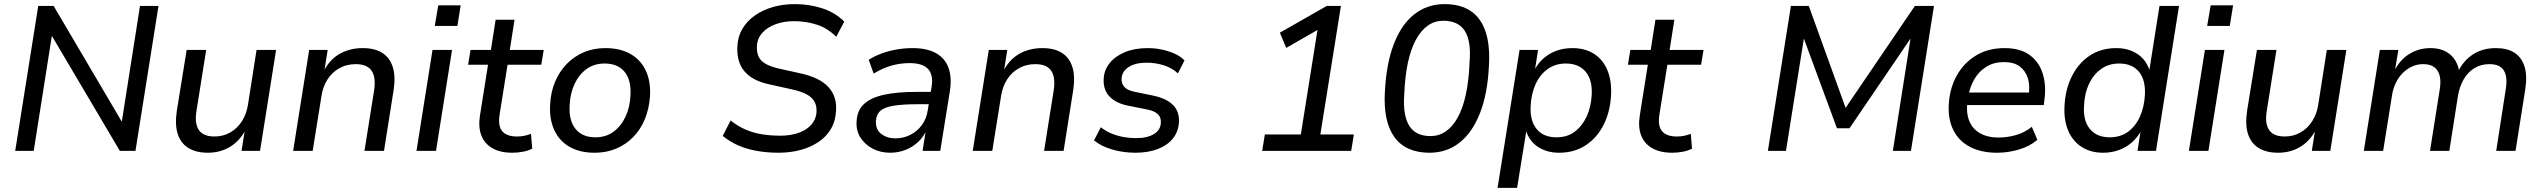

<svg xmlns="http://www.w3.org/2000/svg" viewBox="-20 -734 12376 934"><path d="M54 0 166 -705H241L582 -126H570L661 -705H751L639 0H563L222 -577H235L144 0Z M991 9Q935 9 897.5 -13.5Q860 -36 845 -81Q830 -126 840 -194L888 -491H983L936 -196Q929 -156 936 -127.5Q943 -99 964.5 -84.5Q986 -70 1023 -70Q1066 -70 1100.5 -90Q1135 -110 1157 -144.5Q1179 -179 1186 -223L1228 -491H1323L1245 0H1155L1172 -107H1177Q1149 -51 1101 -21Q1053 9 991 9Z M1406 0 1484 -491H1574L1557 -384H1553Q1581 -442 1630.5 -471Q1680 -500 1745 -500Q1802 -500 1838.5 -477.5Q1875 -455 1890 -410Q1905 -365 1895 -297L1848 0H1753L1800 -295Q1806 -336 1799 -364Q1792 -392 1770.5 -407Q1749 -422 1711 -422Q1666 -422 1630.5 -402Q1595 -382 1573 -347.5Q1551 -313 1544 -268L1501 0Z M2095 -608 2112 -708H2221L2205 -608ZM2006 0 2084 -491H2179L2101 0Z M2473 9Q2413 9 2374.5 -13.5Q2336 -36 2321 -76.5Q2306 -117 2315 -173L2354 -419H2257L2269 -491H2368L2391 -638H2483L2460 -491H2625L2613 -419H2449L2411 -181Q2401 -122 2423 -96Q2445 -70 2495 -70Q2514 -70 2531 -73.5Q2548 -77 2563 -83L2569 -11Q2551 -1 2524.5 4Q2498 9 2473 9Z M2873 9Q2801 9 2751 -19.5Q2701 -48 2676.5 -101Q2652 -154 2656 -224Q2659 -285 2680 -335.5Q2701 -386 2737 -423Q2773 -460 2820.5 -480Q2868 -500 2925 -500Q2997 -500 3047 -471.5Q3097 -443 3121.5 -390.5Q3146 -338 3142 -267Q3138 -206 3117.5 -155.5Q3097 -105 3061 -68Q3025 -31 2977.5 -11Q2930 9 2873 9ZM2876 -66Q2928 -66 2965 -93.5Q3002 -121 3023.5 -167.5Q3045 -214 3047 -273Q3051 -345 3018 -385Q2985 -425 2921 -425Q2870 -425 2833 -398Q2796 -371 2774.5 -324.5Q2753 -278 2751 -219Q2747 -147 2780 -106.5Q2813 -66 2876 -66Z M3767 9Q3714 9 3664 0.5Q3614 -8 3571.5 -26.5Q3529 -45 3496 -73L3534 -148Q3569 -120 3607.5 -103.5Q3646 -87 3688 -80.5Q3730 -74 3776 -74Q3828 -74 3867 -88.5Q3906 -103 3928 -129Q3950 -155 3952 -188Q3954 -218 3942 -239.5Q3930 -261 3903 -275.5Q3876 -290 3829 -300L3721 -324Q3641 -341 3602 -386.5Q3563 -432 3567 -508Q3569 -556 3591.5 -594Q3614 -632 3652.5 -659Q3691 -686 3740.5 -700Q3790 -714 3847 -714Q3917 -714 3980 -693.5Q4043 -673 4087 -629L4048 -555Q4006 -597 3953.5 -614Q3901 -631 3843 -631Q3793 -631 3752.5 -616Q3712 -601 3688 -574Q3664 -547 3662 -510Q3660 -463 3684 -439Q3708 -415 3762 -402L3870 -378Q3965 -358 4008.5 -312Q4052 -266 4047 -196Q4045 -146 4022.5 -107.5Q4000 -69 3962 -43.5Q3924 -18 3874.5 -4.5Q3825 9 3767 9Z M4310 9Q4263 9 4225 -11Q4187 -31 4165.5 -65Q4144 -99 4147 -143Q4149 -195 4181.5 -226.5Q4214 -258 4278 -272.5Q4342 -287 4440 -287H4521L4511 -227H4445Q4373 -227 4328.5 -220Q4284 -213 4263.5 -195.5Q4243 -178 4241 -145Q4239 -104 4267 -82.5Q4295 -61 4336 -61Q4374 -61 4407.5 -77.5Q4441 -94 4464 -125Q4487 -156 4493 -197L4512 -312Q4521 -370 4494.5 -398.5Q4468 -427 4405 -427Q4360 -427 4317 -415Q4274 -403 4230 -376L4206 -443Q4234 -461 4269 -474Q4304 -487 4342.5 -493.5Q4381 -500 4419 -500Q4489 -500 4533 -475.5Q4577 -451 4594 -404.5Q4611 -358 4601 -292L4554 0H4468L4485 -108H4490Q4475 -70 4447 -44Q4419 -18 4384 -4.5Q4349 9 4310 9Z M4712 0 4790 -491H4880L4863 -384H4859Q4887 -442 4936.5 -471Q4986 -500 5051 -500Q5108 -500 5144.5 -477.5Q5181 -455 5196 -410Q5211 -365 5201 -297L5154 0H5059L5106 -295Q5112 -336 5105 -364Q5098 -392 5076.5 -407Q5055 -422 5017 -422Q4972 -422 4936.5 -402Q4901 -382 4879 -347.5Q4857 -313 4850 -268L4807 0Z M5504 9Q5443 9 5389.5 -7Q5336 -23 5302 -51L5335 -115Q5359 -96 5387 -84.5Q5415 -73 5445.5 -67.5Q5476 -62 5506 -62Q5561 -62 5593.5 -82Q5626 -102 5627 -137Q5629 -162 5613 -178Q5597 -194 5562 -201L5463 -221Q5406 -233 5376 -266Q5346 -299 5349 -351Q5351 -393 5377.5 -426.5Q5404 -460 5451.5 -480Q5499 -500 5564 -500Q5598 -500 5631.5 -493Q5665 -486 5694 -473Q5723 -460 5742 -440L5710 -377Q5681 -404 5641 -416.5Q5601 -429 5558 -429Q5503 -429 5470.5 -408Q5438 -387 5436 -352Q5435 -327 5449.5 -311Q5464 -295 5497 -288L5594 -268Q5656 -254 5687 -222.5Q5718 -191 5715 -138Q5712 -93 5685.5 -60Q5659 -27 5612 -9Q5565 9 5504 9Z M6120 0 6133 -80H6308L6395 -626L6446 -621L6237 -501L6206 -575L6434 -705H6503L6403 -80H6566L6553 0Z M6934 9Q6818 9 6763 -67.5Q6708 -144 6717 -290Q6724 -425 6760.5 -520Q6797 -615 6860 -664.5Q6923 -714 7007 -714Q7085 -714 7135 -680Q7185 -646 7207 -579Q7229 -512 7223 -415Q7217 -280 7180 -185Q7143 -90 7080.5 -40.5Q7018 9 6934 9ZM6939 -72Q7021 -72 7071.5 -163Q7122 -254 7129 -434Q7137 -535 7105.5 -584Q7074 -633 7001 -633Q6919 -633 6868.5 -542Q6818 -451 6811 -273Q6804 -172 6835.5 -122Q6867 -72 6939 -72Z M7265 180 7372 -491H7462L7446 -389H7442Q7461 -426 7489 -450.5Q7517 -475 7552.5 -487.5Q7588 -500 7629 -500Q7691 -500 7734.5 -472Q7778 -444 7799.5 -392Q7821 -340 7817 -271Q7813 -192 7782 -129Q7751 -66 7695.5 -28.5Q7640 9 7564 9Q7505 9 7461.5 -19.5Q7418 -48 7402 -103H7406L7360 180ZM7552 -66Q7604 -66 7640.5 -93.5Q7677 -121 7698.5 -167.5Q7720 -214 7723 -273Q7727 -345 7693.5 -385Q7660 -425 7597 -425Q7546 -425 7508.5 -398Q7471 -371 7450 -324.5Q7429 -278 7426 -219Q7422 -147 7455 -106.5Q7488 -66 7552 -66Z M8115 9Q8055 9 8016.5 -13.5Q7978 -36 7963 -76.5Q7948 -117 7957 -173L7996 -419H7899L7911 -491H8010L8033 -638H8125L8102 -491H8267L8255 -419H8091L8053 -181Q8043 -122 8065 -96Q8087 -70 8137 -70Q8156 -70 8173 -73.5Q8190 -77 8205 -83L8211 -11Q8193 -1 8166.5 4Q8140 9 8115 9Z M8580 0 8692 -705H8779L8964 -193H8947L9295 -705H9388L9276 0H9188L9278 -573H9292L8977 -110H8916L8746 -571H8759L8668 0Z M9695 9Q9617 9 9563 -19.5Q9509 -48 9482.5 -100.5Q9456 -153 9460 -225Q9464 -303 9498 -365Q9532 -427 9591.5 -463.5Q9651 -500 9731 -500Q9808 -500 9854 -466Q9900 -432 9917.5 -374.5Q9935 -317 9925 -246L9922 -223H9532L9541 -284H9868L9848 -268Q9856 -316 9845 -352.5Q9834 -389 9805.5 -410.5Q9777 -432 9728 -432Q9679 -432 9643 -409.5Q9607 -387 9585.5 -350.5Q9564 -314 9556 -271L9552 -247Q9543 -191 9558 -150Q9573 -109 9610 -87Q9647 -65 9702 -65Q9745 -65 9787 -77Q9829 -89 9864 -117L9891 -54Q9854 -22 9801 -6.5Q9748 9 9695 9Z M10211 9Q10150 9 10106 -19.5Q10062 -48 10040.5 -99.5Q10019 -151 10023 -220Q10027 -299 10058.5 -362.5Q10090 -426 10145 -463Q10200 -500 10275 -500Q10334 -500 10377.5 -471.5Q10421 -443 10438 -388H10435L10485 -705H10580L10468 0H10378L10394 -102H10398Q10379 -66 10351 -41.5Q10323 -17 10287.5 -4Q10252 9 10211 9ZM10243 -66Q10295 -66 10332 -93Q10369 -120 10390 -167Q10411 -214 10414 -272Q10418 -345 10385 -385Q10352 -425 10289 -425Q10238 -425 10200.5 -398Q10163 -371 10141.5 -324.5Q10120 -278 10118 -219Q10113 -147 10146.5 -106.5Q10180 -66 10243 -66Z M10717 -608 10734 -708H10843L10827 -608ZM10628 0 10706 -491H10801L10723 0Z M11062 9Q11006 9 10968.5 -13.5Q10931 -36 10916 -81Q10901 -126 10911 -194L10959 -491H11054L11007 -196Q11000 -156 11007 -127.5Q11014 -99 11035.5 -84.5Q11057 -70 11094 -70Q11137 -70 11171.5 -90Q11206 -110 11228 -144.5Q11250 -179 11257 -223L11299 -491H11394L11316 0H11226L11243 -107H11248Q11220 -51 11172 -21Q11124 9 11062 9Z M11479 0 11557 -491H11647L11629 -382H11624Q11651 -440 11698 -470Q11745 -500 11803 -500Q11863 -500 11899.5 -468.5Q11936 -437 11944 -381L11937 -384Q11963 -439 12010 -469.5Q12057 -500 12122 -500Q12176 -500 12211 -478Q12246 -456 12260.5 -411Q12275 -366 12264 -297L12217 0H12123L12169 -297Q12176 -338 12170 -366Q12164 -394 12144.5 -408Q12125 -422 12090 -422Q12049 -422 12017 -402.5Q11985 -383 11965 -348.5Q11945 -314 11937 -268L11895 0H11801L11848 -297Q11855 -338 11848 -365.5Q11841 -393 11821.5 -407.5Q11802 -422 11768 -422Q11738 -422 11712.5 -410Q11687 -398 11667 -377.5Q11647 -357 11634 -329.5Q11621 -302 11616 -269L11573 0Z"/></svg>

Font: Nunito Sans 10pt Medium
Style: Italic
Weight: 500
Italic angle: -9°
Designer: Vernon Adams
Foundry: Vernon Adams
Version: Version 3.101;gftools[0.9.27]